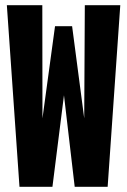

<svg xmlns="http://www.w3.org/2000/svg" viewBox="-20 -720 490 740"><path d="M305 0 304.4 -227.7 306.9 -700H443.6L394.9 0ZM55.1 0 6.4 -700H143.1L143.7 -227.7L147.6 0ZM138.7 0 140.4 -239.9 192.1 -619.1H240.3L230.4 -383.3L182.1 0ZM267.9 0 223 -383.3 209.7 -619.1H257.9L307.9 -239L313 0Z"/></svg>

Font: League Mono Thin Condensed
Style: Regular
Weight: 100
Width: 1
Designer: Tyler Finck
Foundry: The League of Moveable Type / Tyler Finck
Version: Version 2.300;RELEASE